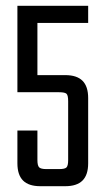

<svg xmlns="http://www.w3.org/2000/svg" viewBox="-20 -642 361 662"><path d="M109 -192V-90Q109 -71 115 -65Q121 -59 140 -59H184Q204 -59 209.5 -65Q215 -71 215 -90V-293Q215 -313 209.5 -318.5Q204 -324 184 -324H83V-383H205Q245 -383 264.5 -363.5Q284 -344 284 -304V-79Q284 -39 264.5 -19.5Q245 0 205 0H119Q79 0 59.5 -19.5Q40 -39 40 -79V-192ZM109 -324H40V-622H284V-563H109Z"/></svg>

Font: Teko Light Light
Style: Regular
Weight: 300
Version: Version 2.000;gftools[0.9.28.dev9+g7d2139d.d20230707]